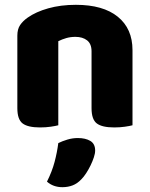

<svg xmlns="http://www.w3.org/2000/svg" viewBox="-20 -521 623 797"><path d="M530 -1Q519 2 498.5 5Q478 8 454 8Q404 8 382 -8.5Q360 -25 360 -72V-308Q360 -339 341.5 -353.5Q323 -368 293 -368Q273 -368 255.5 -363Q238 -358 222 -350V-1Q211 2 190.5 5Q170 8 146 8Q96 8 74 -8.5Q52 -25 52 -72V-373Q52 -400 63.5 -417Q75 -434 95 -448Q129 -472 180.5 -486.5Q232 -501 295 -501Q408 -501 469 -451.5Q530 -402 530 -313ZM318 223Q301 241 281.5 248.5Q262 256 239 256Q201 256 175 233Q196 191 206.5 151.5Q217 112 222 73Q238 65 259.5 58.5Q281 52 303 52Q335 52 355 64Q375 76 375 104Q375 116 369.5 132.5Q364 149 356 165.5Q348 182 338 197.5Q328 213 318 223Z"/></svg>

Font: Baloo Chettan 2 ExtraBold
Style: Regular
Weight: 800
Designer: Maithili Shingre, Unnati Kotecha and Ek Type
Foundry: Ek Type
Version: Version 1.640;hotconv 1.0.111;makeotfexe 2.5.65597; ttfautoh